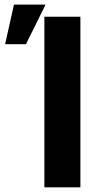

<svg xmlns="http://www.w3.org/2000/svg" viewBox="-20 -799 426 819"><path d="M322.9 -727.5V0H169.3V-727.5ZM1.8 -610.5 39.6 -779.5H174.4L90.8 -610.5Z"/></svg>

Font: Inter
Style: Regular
Weight: 400
Designer: Rasmus Andersson
Foundry: rsms
Version: Version 4.000;git-8c9346024